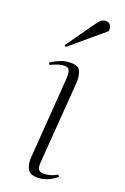

<svg xmlns="http://www.w3.org/2000/svg" viewBox="-149 -802 564 864"><g transform="rotate(20 133.0 -370.0)"><path d="M122 -445Q124 -474 119 -487.5Q114 -501 95 -501Q70 -501 29 -481L24 -491Q50 -507 71 -515Q92 -523 118 -523Q154 -523 163.5 -501Q173 -479 171 -445L142 -56Q140 -30 147.5 -21Q155 -12 169 -12Q184 -12 200.5 -16Q217 -20 236 -31L242 -22Q222 -6 199.5 4Q177 14 150 14Q115 14 103.5 -7.5Q92 -29 94 -60ZM153 -715Q169 -738 178.5 -746Q188 -754 201 -754Q217 -754 223.5 -742Q230 -730 228 -715L70 -582L63 -588Z"/></g></svg>

Font: Literata 72pt ExtraLight
Style: Italic
Weight: 200
Italic angle: -2°
Designer: Latin by Veronika Burian and Jose Scaglione. Greek by Irene Vlachou. Cyrillic by Vera Evstafieva
Foundry: TypeTogether
Version: Version 3.002